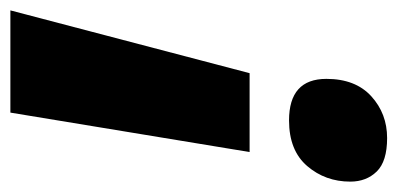

<svg xmlns="http://www.w3.org/2000/svg" viewBox="-219 -536 766 370"><g transform="rotate(-90 164.0 -351.0)"><path d="M208 -253 329 -714H132L56 -253ZM197 -105Q197 -177 117 -177Q59 -177 29 -142Q-1 -107 -1 -59Q-1 -28 18.5 -8Q38 12 83 12Q130 12 163.5 -18.5Q197 -49 197 -105Z"/></g></svg>

Font: Noto Sans Display SemiCondensed Black
Style: Italic
Weight: 900
Width: 4
Designer: Monotype Design team
Foundry: Monotype Imaging Inc.
Version: 1.000